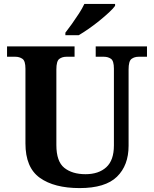

<svg xmlns="http://www.w3.org/2000/svg" viewBox="-20 -951 787 981"><path d="M387 10Q257 10 183.5 -42.5Q110 -95 110 -218V-600Q110 -640 94.5 -650.5Q79 -661 59 -661H16V-714H361V-661H319Q298 -661 283 -650Q268 -639 268 -596V-210Q268 -126 308.5 -93.5Q349 -61 417 -61Q484 -61 523 -96.5Q562 -132 562 -208V-600Q562 -640 547 -650.5Q532 -661 511 -661H469V-714H731V-661H688Q667 -661 652 -650Q637 -639 637 -596V-206Q637 -106 577.5 -48Q518 10 387 10ZM314 -784Q329 -803 347.5 -829Q366 -855 383.5 -882Q401 -909 411 -931H568V-921Q559 -908 537.5 -888Q516 -868 489 -846Q462 -824 434 -804.5Q406 -785 382 -771H314Z"/></svg>

Font: Noto Serif Vithkuqi
Style: Regular
Weight: 400
Version: Version 1.005